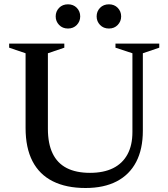

<svg xmlns="http://www.w3.org/2000/svg" viewBox="-20 -882 800 912"><path d="M609 -255V-629L528.5 -655.5V-675H736.5V-655.5L658.5 -629V-261Q658.5 -173.5 626.8 -112.8Q595 -52 534.2 -20.5Q473.5 11 386.5 11Q294.5 11 230.8 -21Q167 -53 134.2 -116.5Q101.5 -180 101.5 -274V-629L23.5 -655.5V-675H285.5V-655.5L207.5 -629V-270Q207.5 -200 229.8 -153.5Q252 -107 296.5 -84Q341 -61 407.5 -61Q472.5 -61 517.2 -83.2Q562 -105.5 585.5 -148.8Q609 -192 609 -255ZM303 -746.5Q277 -746.5 260.8 -763.5Q244.5 -780.5 244.5 -804Q244.5 -828 260.8 -844.8Q277 -861.5 303 -861.5Q328.5 -861.5 344.8 -844.8Q361 -828 361 -804Q361 -780.5 344.8 -763.5Q328.5 -746.5 303 -746.5ZM497.5 -746.5Q471.5 -746.5 455.2 -763.5Q439 -780.5 439 -804Q439 -828 455.2 -844.8Q471.5 -861.5 497.5 -861.5Q523 -861.5 539.2 -844.8Q555.5 -828 555.5 -804Q555.5 -780.5 539.2 -763.5Q523 -746.5 497.5 -746.5Z"/></svg>

Font: Newsreader 24pt Medium
Style: Regular
Weight: 500
Designer: Hugues Gentile
Foundry: Production Type
Version: Version 1.003